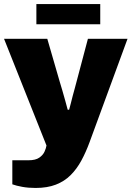

<svg xmlns="http://www.w3.org/2000/svg" viewBox="-20 -720 651 950"><path d="M156 210Q120 210 90 204.5Q60 199 41 192V73H121Q156 73 174.5 60Q193 47 200.5 30Q208 13 210 0L0 -528H214L276 -314Q281 -299 288 -274Q295 -249 302.5 -223Q310 -197 315 -177H322Q326 -191 330.5 -209Q335 -227 340 -246.5Q345 -266 350 -283Q355 -300 358 -313L415 -528H611L423 -16Q405 33 382.5 74.5Q360 116 329.5 146.5Q299 177 256.5 193.5Q214 210 156 210ZM160 -600V-700H476V-600Z"/></svg>

Font: Archivo SemiBold Black
Style: Regular
Weight: 900
Version: Version 2.001